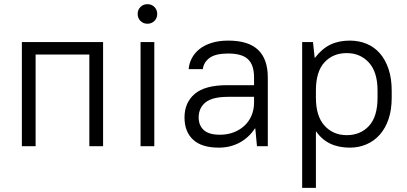

<svg xmlns="http://www.w3.org/2000/svg" viewBox="-20 -702 1956 922"><path d="M85 -500H475V0H409V-440H151V0H85Z M655 -500H721V0H655ZM688 -588Q668 -588 654.5 -601.5Q641 -615 641 -635Q641 -655 654.5 -668.5Q668 -682 688 -682Q708 -682 721.5 -668.5Q735 -655 735 -635Q735 -615 721.5 -601.5Q708 -588 688 -588Z M1031 7Q948 7 907 -31.5Q866 -70 866 -138Q866 -209 915 -251Q964 -293 1071 -293H1200V-330Q1200 -390 1171 -417.5Q1142 -445 1076 -445Q1015 -445 986.5 -424Q958 -403 954 -370H886Q888 -397 901 -422Q914 -447 937.5 -466Q961 -485 996 -496Q1031 -507 1076 -507Q1173 -507 1219.5 -462.5Q1266 -418 1266 -330V0H1214L1206 -85H1204Q1174 -40 1129.5 -16.5Q1085 7 1031 7ZM1036 -55Q1072 -55 1102 -66.5Q1132 -78 1154 -98.5Q1176 -119 1188 -147.5Q1200 -176 1200 -210V-237H1076Q999 -237 966.5 -210Q934 -183 934 -138Q934 -100 958.5 -77.5Q983 -55 1036 -55Z M1431 -500H1483L1491 -425H1493Q1526 -468 1566 -487.5Q1606 -507 1660 -507Q1704 -507 1741 -491.5Q1778 -476 1804.5 -445.5Q1831 -415 1846 -370Q1861 -325 1861 -267V-233Q1861 -175 1846 -130.5Q1831 -86 1804 -55.5Q1777 -25 1740 -9Q1703 7 1660 7Q1552 7 1499 -70H1497V200H1431ZM1645 -53Q1711 -53 1752 -97.5Q1793 -142 1793 -233V-267Q1793 -356 1751.5 -401.5Q1710 -447 1645 -447Q1579 -447 1538 -402.5Q1497 -358 1497 -267V-233Q1497 -144 1538.5 -98.5Q1580 -53 1645 -53Z"/></svg>

Font: PT Root UI
Style: Regular
Weight: 400
Designer: Vitaly Kuzmin
Foundry: ParaType Ltd.
Version: Version 2.001G